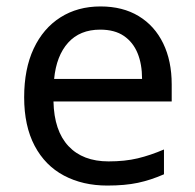

<svg xmlns="http://www.w3.org/2000/svg" viewBox="-20 -566 604 596"><path d="M292 -546Q361 -546 410.5 -516Q460 -486 486.5 -431.5Q513 -377 513 -304V-251H146Q148 -160 192.5 -112.5Q237 -65 317 -65Q368 -65 407.5 -74.5Q447 -84 489 -102V-25Q448 -7 408 1.5Q368 10 313 10Q237 10 178.5 -21Q120 -52 87.5 -113.5Q55 -175 55 -264Q55 -352 84.5 -415Q114 -478 167.5 -512Q221 -546 292 -546ZM291 -474Q228 -474 191.5 -433.5Q155 -393 148 -321H421Q421 -367 407 -401Q393 -435 364.5 -454.5Q336 -474 291 -474Z"/></svg>

Font: Noto Sans Gurmukhi
Style: Regular
Weight: 400
Designer: Jelle Bosma - Monotype Design Team
Foundry: Monotype Imaging Inc.
Version: Version 2.003